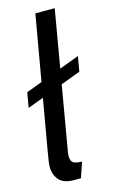

<svg xmlns="http://www.w3.org/2000/svg" viewBox="-119 -797 507 853"><g transform="rotate(-15 134.5 -370.0)"><path d="M-1 -352 11 -421 270 -518 258 -449ZM112 10Q62.5 10 42 -14.8Q21.5 -39.5 21.5 -74Q21.5 -84 23.8 -100.5Q26 -117 31.5 -148L136.5 -750H225.5L120.5 -139Q117 -119.5 116 -112.5Q115 -105.5 115 -99.5Q115 -76 127 -68.2Q139 -60.5 166.5 -60.5L142.5 10Z"/></g></svg>

Font: Cabin
Style: Italic
Weight: 400
Width: 4
Italic angle: -10°
Designer: Pablo Impallari
Foundry: Pablo Impallari. http://www.impallari.com Igino Marini. http://www.ikern.com
Version: Version 3.001